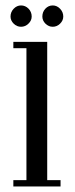

<svg xmlns="http://www.w3.org/2000/svg" viewBox="-20 -675 270 695"><path d="M133.3 -615.2Q133.3 -631.8 144.3 -643.6Q155.3 -655.3 170.9 -655.3Q186 -655.3 197.5 -643.3Q209 -631.3 209 -615.2Q209 -600.6 197.5 -589.4Q186 -578.1 170.9 -578.1Q155.8 -578.1 144.5 -589.4Q133.3 -600.6 133.3 -615.2ZM18.1 -615.2Q18.1 -631.3 29.5 -643.3Q41 -655.3 56.2 -655.3Q71.8 -655.3 83.3 -643.6Q94.7 -631.8 94.7 -615.2Q94.7 -600.6 83 -589.4Q71.3 -578.1 56.2 -578.1Q41 -578.1 29.5 -589.4Q18.1 -600.6 18.1 -615.2ZM28.3 0V-22.9H75.7V-500.5H28.3V-523.4H150.9V-22.9H199.2V0Z"/></svg>

Font: Imbue
Style: Regular
Weight: 400
Designer: Tyler Finck
Foundry: Etcetera Type Company
Version: Version 0.910